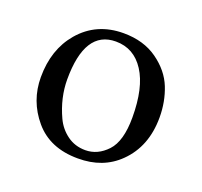

<svg xmlns="http://www.w3.org/2000/svg" viewBox="-87 -537 678 646"><g transform="rotate(20 252.0 -214.5)"><path d="M41 -205.1Q41 -304.2 96.2 -369.1Q155.8 -439 252.9 -439Q324.7 -439 374.3 -403.6Q423.8 -368.2 443.4 -319.1Q462.9 -270 462.9 -213.9Q462.9 -109.4 397.9 -45.9Q340.8 10.3 251 9.8Q150.9 9.8 95.9 -55.2Q41 -120.1 41 -205.1ZM237.8 -403.8Q127 -403.8 127 -228Q127 -195.8 134.5 -162.8Q142.1 -129.9 157 -97.9Q171.9 -65.9 200 -45.4Q228 -24.9 265.1 -24.9Q309.1 -24.9 343 -61Q377 -97.2 377 -182.1Q377 -289.1 339.8 -346.4Q302.7 -403.8 237.8 -403.8Z"/></g></svg>

Font: Linux Libertine Capitals
Style: Small Caps
Weight: 400
Designer: Philipp H. Poll
Foundry: Philipp H. Poll
Version: Version 5.1.3